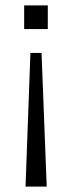

<svg xmlns="http://www.w3.org/2000/svg" viewBox="-20 -507 265 707"><path d="M74 180 92 -312H133L152 180ZM69 -400V-487H156V-400Z"/></svg>

Font: Nunito Sans 11pt Light
Style: Regular
Weight: 300
Version: Version 3.101;gftools[0.9.27]